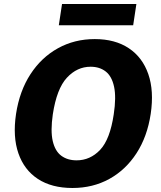

<svg xmlns="http://www.w3.org/2000/svg" viewBox="-20 -928 804 958"><path d="M341.5 10Q238 10 169.2 -35Q100.5 -80 71.8 -163Q43 -246 60 -359.5Q77.5 -474 132 -557.8Q186.5 -641.5 269 -687.2Q351.5 -733 453 -733Q554 -733 622.5 -687.5Q691 -642 720 -558.2Q749 -474.5 732 -360Q715 -246.5 661.2 -163.5Q607.5 -80.5 525.5 -35.2Q443.5 10 341.5 10ZM362 -128Q430 -128 479.5 -180.2Q529 -232.5 547.5 -357.5Q560.5 -443 549.2 -495.2Q538 -547.5 507.5 -571.2Q477 -595 432 -595Q364.5 -595 313.8 -540.2Q263 -485.5 243.5 -357.5Q231.5 -274.5 243.2 -224Q255 -173.5 286 -150.8Q317 -128 362 -128ZM273.5 -802 289.5 -908H660.5L644.5 -802Z"/></svg>

Font: Public Sans ExtraBold
Style: Italic
Weight: 800
Italic angle: -8°
Designer: The Public Sans project authors (U.S. Web Design System). Libre Franklin designed by Pablo Impallari and Rodrigo Fuenzal
Version: Version 1.007; ttfautohint (v1.8.1) -l 8 -r 50 -G 200 -x 14 